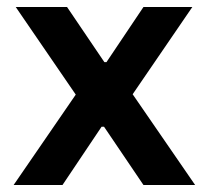

<svg xmlns="http://www.w3.org/2000/svg" viewBox="-20 -530 598 550"><path d="M19 0 197 -259 25 -510H172L279 -352H285L391 -510H531L360 -260L539 0H391L278 -167H271L159 0Z"/></svg>

Font: Saira SemiBold
Style: Regular
Weight: 600
Designer: Hector Gatti with collaboration of the Omnibus-Type team
Foundry: Omnibus-Type
Version: Version 1.100; ttfautohint (v1.8.3)